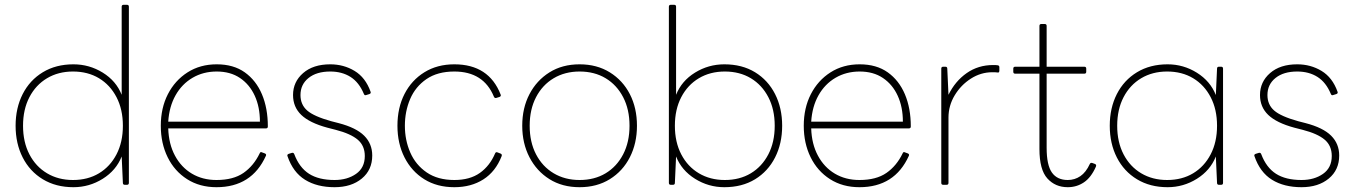

<svg xmlns="http://www.w3.org/2000/svg" viewBox="-20 -770 5660 800"><path d="M286 10Q213 10 158.5 -23Q104 -56 74.5 -114Q45 -172 45 -246Q45 -320 74.5 -378Q104 -436 158.5 -469Q213 -502 286 -502Q352 -502 408 -467.5Q464 -433 487 -375V-742Q487 -750 495 -750H509Q517 -750 517 -742V-8Q517 0 509 0H500Q492 0 492 -8L487 -118Q464 -60 408 -25Q352 10 286 10ZM284 -20Q346 -20 392.5 -48Q439 -76 465.5 -127Q492 -178 492 -246Q492 -314 465.5 -365Q439 -416 392.5 -444Q346 -472 284 -472Q223 -472 176 -444Q129 -416 102.5 -365Q76 -314 76 -246Q76 -178 102.5 -127Q129 -76 176 -48Q223 -20 284 -20Z M882 10Q812 10 759.5 -23.5Q707 -57 678.5 -115Q650 -173 650 -246Q650 -320 679.5 -377.5Q709 -435 761.5 -468.5Q814 -502 883 -502Q953 -502 1000 -468.5Q1047 -435 1071.5 -377Q1096 -319 1096 -243Q1096 -235 1088 -235H681Q683 -170 709 -121.5Q735 -73 779.5 -46.5Q824 -20 882 -20Q952 -20 994.5 -49.5Q1037 -79 1062 -131Q1065 -139 1072 -135L1083 -131Q1091 -128 1088 -121Q1029 10 882 10ZM883 -472Q827 -472 782.5 -446Q738 -420 711.5 -373Q685 -326 681 -263H1063Q1063 -324 1041.5 -371Q1020 -418 980 -445Q940 -472 883 -472Z M1374 10Q1301 10 1251 -21Q1201 -52 1178 -119Q1175 -126 1183 -129L1196 -133Q1203 -135 1206 -128Q1227 -72 1267.5 -46Q1308 -20 1374 -20Q1427 -20 1463.5 -45.5Q1500 -71 1500 -120Q1500 -163 1470.5 -188Q1441 -213 1379 -229L1344 -238Q1270 -258 1235.5 -291Q1201 -324 1201 -374Q1201 -429 1243 -465.5Q1285 -502 1356 -502Q1412 -502 1457.5 -474.5Q1503 -447 1524 -388Q1527 -381 1519 -378L1506 -374Q1499 -371 1496 -379Q1476 -427 1440.5 -449.5Q1405 -472 1356 -472Q1299 -472 1265.5 -445Q1232 -418 1232 -374Q1232 -334 1260 -309.5Q1288 -285 1360 -265L1391 -257Q1464 -238 1497.5 -204.5Q1531 -171 1531 -122Q1531 -62 1487.5 -26Q1444 10 1374 10Z M1873 10Q1801 10 1748 -23Q1695 -56 1665.5 -114Q1636 -172 1636 -246Q1636 -321 1665.5 -378.5Q1695 -436 1748.5 -469Q1802 -502 1873 -502Q2017 -502 2066 -376Q2069 -369 2061 -366L2048 -362Q2041 -360 2038 -367Q1995 -472 1873 -472Q1803 -472 1757 -440.5Q1711 -409 1689 -357.5Q1667 -306 1667 -246Q1667 -186 1689.5 -134.5Q1712 -83 1758 -51.5Q1804 -20 1873 -20Q1938 -20 1979.5 -49.5Q2021 -79 2043 -131Q2046 -138 2053 -135L2066 -130Q2073 -127 2070 -119Q2045 -55 1994 -22.5Q1943 10 1873 10Z M2395 10Q2323 10 2269.5 -23.5Q2216 -57 2186 -115Q2156 -173 2156 -246Q2156 -320 2186 -377.5Q2216 -435 2269.5 -468.5Q2323 -502 2395 -502Q2467 -502 2521 -468.5Q2575 -435 2604.5 -377.5Q2634 -320 2634 -246Q2634 -173 2604.5 -115Q2575 -57 2521 -23.5Q2467 10 2395 10ZM2395 -20Q2457 -20 2503.5 -48Q2550 -76 2576.5 -127Q2603 -178 2603 -246Q2603 -314 2576.5 -365Q2550 -416 2503.5 -444Q2457 -472 2395 -472Q2334 -472 2287 -444Q2240 -416 2213.5 -365Q2187 -314 2187 -246Q2187 -178 2213.5 -127Q2240 -76 2287 -48Q2334 -20 2395 -20Z M2998 10Q2932 10 2876 -25Q2820 -60 2797 -118L2792 -8Q2792 0 2784 0H2775Q2767 0 2767 -8V-742Q2767 -750 2775 -750H2789Q2797 -750 2797 -742V-375Q2820 -433 2876 -467.5Q2932 -502 2998 -502Q3072 -502 3126 -469Q3180 -436 3209.5 -378Q3239 -320 3239 -246Q3239 -172 3209.5 -114Q3180 -56 3126 -23Q3072 10 2998 10ZM3000 -20Q3062 -20 3108.5 -48Q3155 -76 3181.5 -127Q3208 -178 3208 -246Q3208 -314 3181.5 -365Q3155 -416 3108.5 -444Q3062 -472 3000 -472Q2939 -472 2892 -444Q2845 -416 2818.5 -365Q2792 -314 2792 -246Q2792 -178 2818.5 -127Q2845 -76 2892 -48Q2939 -20 3000 -20Z M3561 10Q3491 10 3438.5 -23.5Q3386 -57 3357.5 -115Q3329 -173 3329 -246Q3329 -320 3358.5 -377.5Q3388 -435 3440.5 -468.5Q3493 -502 3562 -502Q3632 -502 3679 -468.5Q3726 -435 3750.5 -377Q3775 -319 3775 -243Q3775 -235 3767 -235H3360Q3362 -170 3388 -121.5Q3414 -73 3458.5 -46.5Q3503 -20 3561 -20Q3631 -20 3673.5 -49.5Q3716 -79 3741 -131Q3744 -139 3751 -135L3762 -131Q3770 -128 3767 -121Q3708 10 3561 10ZM3562 -472Q3506 -472 3461.5 -446Q3417 -420 3390.5 -373Q3364 -326 3360 -263H3742Q3742 -324 3720.5 -371Q3699 -418 3659 -445Q3619 -472 3562 -472Z M3910 0Q3902 0 3902 -8V-484Q3902 -492 3910 -492H3919Q3927 -492 3927 -484L3932 -375Q3960 -432 4008 -465.5Q4056 -499 4118 -499Q4132 -499 4137 -498Q4144 -497 4144 -490V-476Q4144 -466 4136 -468Q4130 -469 4115 -469Q4067 -469 4025.5 -442.5Q3984 -416 3958 -373Q3932 -330 3932 -280V-8Q3932 0 3924 0Z M4429 10Q4377 10 4344 -26.5Q4311 -63 4311 -149V-463H4210Q4202 -463 4202 -471V-484Q4202 -492 4210 -492H4311V-662Q4311 -670 4319 -670H4333Q4341 -670 4341 -662V-492H4498Q4506 -492 4506 -484V-471Q4506 -463 4498 -463H4341V-154Q4341 -82 4363 -51Q4385 -20 4429 -20Q4458 -20 4481.5 -36Q4505 -52 4521 -87Q4524 -93 4531 -91L4542 -87Q4550 -84 4546 -75Q4526 -30 4496 -10Q4466 10 4429 10Z M4845 10Q4772 10 4717.5 -23Q4663 -56 4633.5 -114Q4604 -172 4604 -246Q4604 -320 4633.5 -378Q4663 -436 4717.5 -469Q4772 -502 4845 -502Q4911 -502 4967 -467Q5023 -432 5046 -374L5051 -484Q5051 -492 5059 -492H5068Q5076 -492 5076 -484V-8Q5076 0 5068 0H5059Q5051 0 5051 -8L5046 -118Q5023 -60 4967 -25Q4911 10 4845 10ZM4843 -20Q4905 -20 4951.5 -48Q4998 -76 5024.5 -127Q5051 -178 5051 -246Q5051 -314 5024.5 -365Q4998 -416 4951.5 -444Q4905 -472 4843 -472Q4782 -472 4735 -444Q4688 -416 4661.5 -365Q4635 -314 4635 -246Q4635 -178 4661.5 -127Q4688 -76 4735 -48Q4782 -20 4843 -20Z M5403 10Q5330 10 5280 -21Q5230 -52 5207 -119Q5204 -126 5212 -129L5225 -133Q5232 -135 5235 -128Q5256 -72 5296.5 -46Q5337 -20 5403 -20Q5456 -20 5492.5 -45.5Q5529 -71 5529 -120Q5529 -163 5499.5 -188Q5470 -213 5408 -229L5373 -238Q5299 -258 5264.5 -291Q5230 -324 5230 -374Q5230 -429 5272 -465.5Q5314 -502 5385 -502Q5441 -502 5486.5 -474.5Q5532 -447 5553 -388Q5556 -381 5548 -378L5535 -374Q5528 -371 5525 -379Q5505 -427 5469.5 -449.5Q5434 -472 5385 -472Q5328 -472 5294.5 -445Q5261 -418 5261 -374Q5261 -334 5289 -309.5Q5317 -285 5389 -265L5420 -257Q5493 -238 5526.5 -204.5Q5560 -171 5560 -122Q5560 -62 5516.5 -26Q5473 10 5403 10Z"/></svg>

Font: LINE Seed Sans App Thin
Style: Regular
Weight: 250
Designer: LINE VX Design & Dalton Maag Ltd & Sandoll Inc
Foundry: Dalton Maag Ltd
Version: Version 1.003